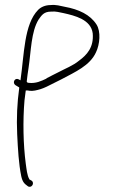

<svg xmlns="http://www.w3.org/2000/svg" viewBox="-20 -543 450 760"><path d="M41 -206 56 -197V-194C48 -137 45 -75 48 -12C51 49 54 105 64 154C69 177 76 184 90 194C104 204 119 182 105 172L96 167V166C87 151 85 125 82 105C72 30 70 -65 77 -146L82 -185H89C101 -182 115 -183 129 -187C143 -190 160 -197 177 -206C192 -214 208 -221 223 -229C277 -258 336 -283 360 -336C375 -367 380 -418 362 -446C337 -485 292 -506 237 -516C218 -520 202 -525 181 -523C159 -523 142 -515 131 -504C75 -447 76 -328 61 -225L54 -229C38 -237 28 -215 41 -206ZM86 -219V-222C88 -239 90 -257 93 -274C103 -340 103 -418 133 -466C145 -483 154 -497 182 -497C202 -499 215 -494 232 -491C276 -481 340 -466 347 -411C352 -355 323 -325 293 -303C269 -283 239 -272 211 -257C196 -249 180 -242 164 -233V-232C143 -222 122 -212 94 -215C91 -215 88 -216 86 -219ZM93 -210H94ZM181 -497H182ZM293 -298Z"/></svg>

Font: Stray Cat
Style: Lt
Weight: 300
Version: Version 1.0